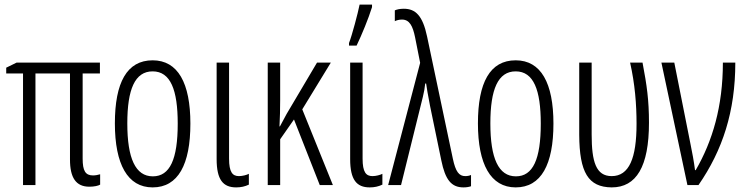

<svg xmlns="http://www.w3.org/2000/svg" viewBox="-20 -804 3240 834"><path d="M384 -42C351 -42 339 -62 339 -115V-485H414V-532H52L7 -510V-485H80V0H134V-485H284V-111C284 -32 310 7 368 7C389 7 407 3 415 -2V-47C405 -44 394 -42 384 -42Z M807 -267C807 -443 753 -542 643 -542C531 -542 479 -445 479 -268C479 -91 534 10 643 10C754 10 807 -90 807 -267ZM533 -268C533 -416 566 -494 643 -494C721 -494 752 -413 752 -267C752 -112 718 -38 644 -38C568 -38 533 -117 533 -268Z M975 -532H921V-113C921 -23 949 10 1006 10C1027 10 1044 6 1061 -2V-49C1052 -44 1033 -39 1018 -39C990 -39 975 -56 975 -115Z M1417 -532H1357L1225 -309C1215 -291 1206 -274 1196 -255H1194C1196 -292 1197 -331 1197 -369V-532H1143V0H1197V-199L1257 -285L1369 0H1426L1293 -329Z M1496 -606H1529C1552 -654 1580 -722 1596 -773V-784H1542C1535 -748 1509 -650 1496 -617ZM1555 -532H1501V-113C1501 -23 1529 10 1586 10C1607 10 1624 6 1641 -2V-49C1632 -44 1613 -39 1598 -39C1570 -39 1555 -56 1555 -115Z M1666 0H1722L1817 -384C1822 -404 1825 -422 1827 -441H1831C1835 -414 1837 -401 1848 -344L1897 -107C1914 -24 1940 10 1993 10C2007 10 2017 8 2026 5V-44C2020 -41 2011 -39 2001 -39C1974 -39 1959 -58 1947 -115L1835 -646C1816 -736 1785 -766 1734 -766C1717 -766 1704 -763 1695 -759V-712C1703 -716 1714 -719 1726 -719C1759 -719 1773 -691 1783 -642L1805 -531Z M2384 -267C2384 -443 2330 -542 2220 -542C2108 -542 2056 -445 2056 -268C2056 -91 2111 10 2220 10C2331 10 2384 -90 2384 -267ZM2110 -268C2110 -416 2143 -494 2220 -494C2298 -494 2329 -413 2329 -267C2329 -112 2295 -38 2221 -38C2145 -38 2110 -117 2110 -268Z M2637 10C2744 10 2799 -80 2799 -271C2799 -369 2790 -432 2771 -532H2717C2738 -439 2745 -351 2745 -266C2745 -117 2713 -39 2637 -39C2569 -39 2550 -101 2550 -220V-532H2496V-218C2497 -55 2535 9 2637 10Z M2853 -532 2966 0H3014C3119 -152 3174 -320 3174 -532H3120C3120 -342 3075 -191 3002 -65H2999C2995 -98 2986 -147 2979 -180L2909 -532Z"/></svg>

Font: Noto Sans Display Condensed Light
Style: Regular
Weight: 300
Width: 3
Designer: Monotype Design Team
Foundry: Monotype Imaging Inc.
Version: Version 1.900